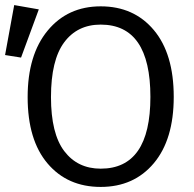

<svg xmlns="http://www.w3.org/2000/svg" viewBox="-51 -725 763 757"><path d="M346 -628Q254 -628 202 -558Q150 -488 150 -342Q150 -198 202.5 -129Q255 -60 346 -60Q542 -60 542 -343Q542 -628 346 -628ZM346 -700Q477 -700 555.5 -606.5Q634 -513 634 -343Q634 -175 555.5 -81.5Q477 12 346 12Q215 12 136.5 -80.5Q58 -173 58 -342Q58 -509 137 -604.5Q216 -700 346 -700ZM102 -688 32 -498 -31 -508 5 -705Z"/></svg>

Font: FiraSans
Style: Regular
Weight: 350
Designer: Carrois Corporate & Edenspiekermann AG
Foundry: Carrois Corporate GbR & Edenspiekermann AG
Version: Version 3.106;PS 003.106;hotconv 1.0.70;makeotf.lib2.5.58329